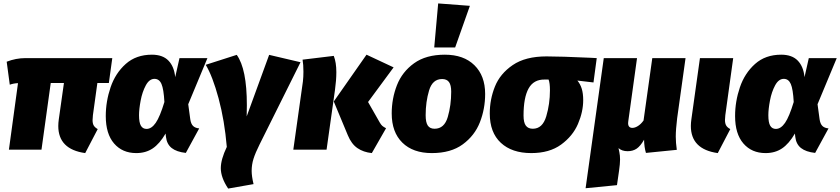

<svg xmlns="http://www.w3.org/2000/svg" viewBox="-20 -873 4901 1120"><path d="M522 -201Q520 -179 520 -172Q520 -152 527 -140.5Q534 -129 550 -120L477 20Q320 -2 320 -138Q320 -156 323 -177L353 -389H276L222 0H32L85 -388Q60 -387 37 -379L19 -513Q73 -534 128 -534H635L615 -389H548Z M1002 -423 1027 -534H1190L1078 -265L1090 -177Q1094 -150 1106.5 -138Q1119 -126 1142 -124L1064 19Q1010 13 981.5 -9.5Q953 -32 948 -75L946 -94Q911 -34 870.5 -7Q830 20 775 20Q694 20 645.5 -36Q597 -92 597 -196Q597 -281 625 -363.5Q653 -446 713.5 -500Q774 -554 866 -554Q929 -554 962.5 -519.5Q996 -485 1002 -423ZM791 -201Q791 -158 802 -139.5Q813 -121 835 -121Q864 -121 888.5 -156.5Q913 -192 939 -278Q935 -353 922 -383Q909 -413 881 -413Q851 -413 830.5 -375Q810 -337 800.5 -286.5Q791 -236 791 -201Z M1420 -260Q1420 -217 1419 -194L1550 -553L1733 -510L1494 -30Q1470 18 1459 52.5Q1448 87 1448 124Q1448 155 1459 201L1311 227Q1268 163 1268 108Q1268 57 1303 -16Q1290 -170 1255 -299.5Q1220 -429 1180 -495L1361 -553Q1420 -471 1420 -260Z M2009 -84 1927 -281 2118 -554 2276 -480 2127 -278 2196 -157Q2203 -145 2210.5 -138.5Q2218 -132 2232 -125L2149 20Q2100 15 2065 -9Q2030 -33 2009 -84ZM1747 -398Q1750 -425 1750 -454Q1750 -497 1745 -525L1927 -547Q1942 -509 1942 -452Q1942 -405 1934 -348L1885 0H1691Z M2265 -211Q2265 -298 2295.5 -376Q2326 -454 2395.5 -504Q2465 -554 2575 -554Q2685 -554 2747.5 -492.5Q2810 -431 2810 -325Q2810 -238 2779.5 -160Q2749 -82 2679.5 -31Q2610 20 2499 20Q2389 20 2327 -41Q2265 -102 2265 -211ZM2612 -338Q2612 -377 2599 -394.5Q2586 -412 2559 -412Q2503 -412 2483 -345.5Q2463 -279 2463 -201Q2463 -159 2475.5 -140.5Q2488 -122 2515 -122Q2572 -122 2592 -190.5Q2612 -259 2612 -338ZM2721 -839 2635 -596H2513L2536 -853Z M2837 -211Q2837 -293 2867 -368Q2897 -443 2971 -493.5Q3045 -544 3168 -544Q3250 -544 3424 -536L3461 -534L3442 -392L3348 -403Q3365 -383 3373.5 -355.5Q3382 -328 3382 -289Q3382 -221 3351.5 -150Q3321 -79 3253 -29.5Q3185 20 3079 20Q2966 20 2901.5 -40Q2837 -100 2837 -211ZM3188 -346Q3188 -390 3180 -409H3157Q3093 -410 3063.5 -357Q3034 -304 3034 -199Q3034 -158 3047.5 -140Q3061 -122 3088 -122Q3145 -122 3166.5 -194.5Q3188 -267 3188 -346Z M3922 -76Q3922 -41 3928 1L3748 19Q3738 -14 3737 -58Q3716 -21 3694 -6Q3672 9 3641 9Q3608 9 3588 -9Q3589 -4 3593 15Q3597 34 3597 58Q3597 82 3591 124L3579 207L3396 225L3502 -534H3696L3645 -166Q3644 -162 3644 -155Q3644 -127 3669 -127Q3684 -127 3701.5 -138Q3719 -149 3734 -170L3785 -534H3979L3930 -183Q3922 -117 3922 -76Z M4211 -201Q4209 -179 4209 -173Q4209 -153 4216 -141Q4223 -129 4240 -120L4167 20Q4010 -2 4010 -138Q4010 -156 4013 -177L4063 -534H4257Z M4673 -423 4698 -534H4861L4749 -265L4761 -177Q4765 -150 4777.5 -138Q4790 -126 4813 -124L4735 19Q4681 13 4652.5 -9.5Q4624 -32 4619 -75L4617 -94Q4582 -34 4541.5 -7Q4501 20 4446 20Q4365 20 4316.5 -36Q4268 -92 4268 -196Q4268 -281 4296 -363.5Q4324 -446 4384.5 -500Q4445 -554 4537 -554Q4600 -554 4633.5 -519.5Q4667 -485 4673 -423ZM4462 -201Q4462 -158 4473 -139.5Q4484 -121 4506 -121Q4535 -121 4559.5 -156.5Q4584 -192 4610 -278Q4606 -353 4593 -383Q4580 -413 4552 -413Q4522 -413 4501.5 -375Q4481 -337 4471.5 -286.5Q4462 -236 4462 -201Z"/></svg>

Font: FiraGO Heavy
Style: Italic
Weight: 900
Italic angle: -8°
Designer: bBox Type GmbH
Foundry: bBox Type GmbH
Version: Version 1.001